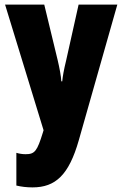

<svg xmlns="http://www.w3.org/2000/svg" viewBox="-20 -573 531 833"><path d="M2 -553 169 -8 166 2C141 83 131 96 91 96C78 96 64 94 51 90V232C72 237 95 240 121 240C221 240 279 186 322 35L489 -553H321L267 -311C257 -270 252 -242 250 -220H246C245 -243 238 -279 230 -313L172 -553Z"/></svg>

Font: Noto Sans Devanagari ExtraCondensed Black
Style: Regular
Weight: 900
Width: 2
Designer: Jelle Bosma - Monotype Design Team
Foundry: Monotype Imaging Inc.
Version: Version 2.004